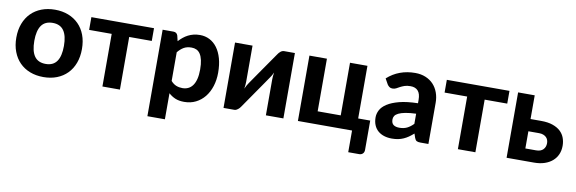

<svg xmlns="http://www.w3.org/2000/svg" viewBox="-50 -923 4473 1491"><g transform="rotate(10 2186.0 -178.0)"><path d="M289.5 -523.5Q347.5 -523.5 395 -505Q442.5 -486.5 476.5 -452.2Q510.5 -418 529 -369Q547.5 -320 547.5 -258.5Q547.5 -197 529 -147.8Q510.5 -98.5 476.5 -64Q442.5 -29.5 395 -11Q347.5 7.5 289.5 7.5Q231 7.5 183.2 -11Q135.5 -29.5 101.5 -64Q67.5 -98.5 48.8 -147.8Q30 -197 30 -258.5Q30 -320 48.8 -369Q67.5 -418 101.5 -452.2Q135.5 -486.5 183.2 -505Q231 -523.5 289.5 -523.5ZM289.5 -96Q348.5 -96 377 -136.8Q405.5 -177.5 405.5 -258Q405.5 -338 377 -378.8Q348.5 -419.5 289.5 -419.5Q229 -419.5 200.5 -378.8Q172 -338 172 -258Q172 -177.5 200.5 -136.8Q229 -96 289.5 -96Z M576.5 -515.5H1070.5V-415H892.5V0H754.5V-415H576.5Z M1138.5 166.5V-515.5H1223.5Q1249.5 -515.5 1258 -491.5L1268.5 -448Q1284 -465 1301.5 -479.2Q1319 -493.5 1339 -503.8Q1359 -514 1382 -519.8Q1405 -525.5 1432 -525.5Q1473.5 -525.5 1508.2 -507.8Q1543 -490 1568 -456.2Q1593 -422.5 1607 -373.5Q1621 -324.5 1621 -261.5Q1621 -203.5 1605.2 -154.2Q1589.5 -105 1560.5 -69Q1531.5 -33 1490.8 -12.8Q1450 7.5 1400 7.5Q1358 7.5 1328.8 -5Q1299.5 -17.5 1276.5 -39V166.5ZM1384.5 -418Q1348 -418 1323.2 -403.5Q1298.5 -389 1276.5 -362V-136Q1296 -113.5 1318.8 -104.5Q1341.5 -95.5 1367.5 -95.5Q1392.5 -95.5 1413 -105Q1433.5 -114.5 1448.2 -134.8Q1463 -155 1471 -186.5Q1479 -218 1479 -261.5Q1479 -304.5 1472.2 -334.5Q1465.5 -364.5 1453.2 -383Q1441 -401.5 1423.5 -409.8Q1406 -418 1384.5 -418Z M1709.5 0.5V-515H1847.5V-231.5Q1847.5 -219.5 1846.2 -204.8Q1845 -190 1842.5 -175Q1854 -201.5 1866 -218.5Q1866.5 -219.5 1874.8 -231.5Q1883 -243.5 1896 -262.2Q1909 -281 1925.2 -304.5Q1941.5 -328 1958.5 -352.5Q1998 -409.5 2048.5 -482Q2056 -494 2068.8 -504.8Q2081.5 -515.5 2097.5 -515.5H2181.5V0H2043.5V-283.5Q2043.5 -295 2044.8 -309.5Q2046 -324 2048.5 -338.5Q2037 -312.5 2025 -296.5Q2024 -295.5 2016 -283.5Q2008 -271.5 1995 -252.8Q1982 -234 1965.8 -210.5Q1949.5 -187 1932.5 -162.5Q1893 -105.5 1843 -33Q1839 -27 1833.8 -21.2Q1828.5 -15.5 1822.2 -10.5Q1816 -5.5 1809 -2.5Q1802 0.5 1794 0.5Z M2296 -515.5H2434V-100.5H2616V-515.5H2753.5V-100.5H2848.5V131Q2848.5 149.5 2837.5 160.2Q2826.5 171 2809.5 171H2723V0H2296Z M3262 0Q3242.5 0 3232.2 -5.5Q3222 -11 3215.5 -28.5L3204.5 -61Q3185 -44 3166.8 -31.2Q3148.5 -18.5 3128.8 -9.8Q3109 -1 3086.8 3.5Q3064.5 8 3037.5 8Q3003.5 8 2975.5 -1Q2947.5 -10 2927.2 -27.8Q2907 -45.5 2896 -72Q2885 -98.5 2885 -133Q2885 -161.5 2899.5 -189.8Q2914 -218 2949.2 -241.2Q2984.5 -264.5 3043.2 -280Q3102 -295.5 3190.5 -297.5V-324Q3190.5 -372.5 3170 -395.2Q3149.5 -418 3111 -418Q3082.5 -418 3063.5 -411.2Q3044.5 -404.5 3030.2 -396.8Q3016 -389 3003.5 -382.2Q2991 -375.5 2974.5 -375.5Q2960 -375.5 2950.2 -382.8Q2940.5 -390 2934 -400L2909.5 -444Q2955 -485 3010 -505.2Q3065 -525.5 3129 -525.5Q3175 -525.5 3211.2 -510.5Q3247.5 -495.5 3272.8 -468.8Q3298 -442 3311.5 -405Q3325 -368 3325 -324V0ZM3080.5 -85Q3114.5 -85 3140 -97.2Q3165.5 -109.5 3190.5 -135V-215Q3140 -213 3106.5 -206.5Q3073 -200 3053.2 -190.2Q3033.5 -180.5 3025.2 -167.8Q3017 -155 3017 -140Q3017 -110 3033.8 -97.5Q3050.5 -85 3080.5 -85Z M3379.5 -515.5H3873.5V-415H3695.5V0H3557.5V-415H3379.5Z M4072.5 -515.5V-328.5H4156.5Q4210.5 -328.5 4248.2 -315.2Q4286 -302 4309.5 -279.8Q4333 -257.5 4343.5 -228.2Q4354 -199 4354 -166.5Q4354 -129.5 4340.8 -99Q4327.5 -68.5 4302.2 -46.5Q4277 -24.5 4240.5 -12.2Q4204 0 4157.5 0H3941.5V-515.5ZM4072.5 -232V-96.5H4157Q4194 -96.5 4212.8 -116Q4231.5 -135.5 4231.5 -166Q4231.5 -179 4227.2 -191Q4223 -203 4213.8 -212Q4204.5 -221 4190.5 -226.5Q4176.5 -232 4157 -232Z"/></g></svg>

Font: Lato Heavy
Style: Regular
Weight: 800
Designer: Lukasz Dziedzic
Foundry: tyPoland Lukasz Dziedzic
Version: Version 2.007; 2014-02-27